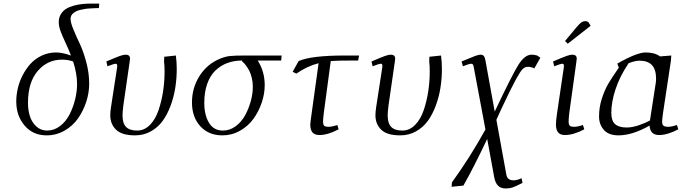

<svg xmlns="http://www.w3.org/2000/svg" viewBox="-20 -749 3820 1072"><path d="M70.8 -182.1Q70.8 -218.8 79.6 -256.3Q88.4 -293.9 106.9 -329.8Q125.5 -365.7 151.4 -393.8Q177.2 -421.9 214.1 -439Q251 -456.1 293.9 -456.1Q328.1 -456.1 376 -439Q365.2 -469.2 346.7 -508.5Q328.1 -547.9 318.1 -575Q308.1 -602.1 308.1 -626Q308.1 -650.9 319.8 -669.9Q331.5 -689 349.6 -700Q367.7 -710.9 393.1 -717.8Q418.5 -724.6 441.9 -726.8Q465.3 -729 491.2 -729H534.2L532.2 -704.1Q515.6 -703.6 506.1 -703.1Q496.6 -702.6 480 -701.7Q463.4 -700.7 452.9 -698.7Q442.4 -696.8 428.7 -693.8Q415 -690.9 406.5 -686.5Q397.9 -682.1 389.9 -676Q381.8 -669.9 377.9 -661.6Q374 -653.3 374 -643.1Q374 -622.6 390.4 -583.3Q406.7 -543.9 426 -503.4Q445.3 -462.9 461.7 -401.9Q478 -340.8 478 -282.2Q478 -231.4 461.7 -180.9Q445.3 -130.4 415.8 -88.1Q386.2 -45.9 340.1 -19.5Q293.9 6.8 240.2 6.8Q163.6 6.8 117.2 -48.1Q70.8 -103 70.8 -182.1ZM136.2 -174.8Q136.2 -134.8 146.7 -100.8Q157.2 -66.9 182.4 -43.5Q207.5 -20 243.2 -20Q282.2 -20 315.2 -45.2Q348.1 -70.3 368.2 -109.6Q388.2 -148.9 399.2 -193.1Q410.2 -237.3 410.2 -278.8Q410.2 -338.9 388.2 -405.8Q359.4 -416 326.2 -416Q245.1 -416 190.7 -352.8Q136.2 -289.6 136.2 -174.8Z M573.7 -405.8Q628.4 -429.2 648.9 -436.5Q669.4 -443.8 681.6 -443.8Q706.1 -443.8 706.1 -420.9Q706.1 -419.4 705.6 -416.7Q705.1 -414.1 704.6 -409.4Q704.1 -404.8 703.6 -401.9L668.9 -162.1Q664.1 -122.1 664.1 -105Q664.1 -60.1 684.1 -40Q704.1 -20 745.6 -20Q786.1 -20 817.1 -51.5Q848.1 -83 865.2 -133.8Q882.3 -184.6 890.6 -239.5Q898.9 -294.4 898.9 -350.1Q898.9 -383.8 896 -405.8L897 -432.1L961.9 -439Q966.8 -402.8 966.8 -363.8Q966.8 -310.5 958.7 -259.3Q950.7 -208 932.6 -159.2Q914.6 -110.4 888.2 -74Q861.8 -37.6 822 -15.4Q782.2 6.8 733.9 6.8Q660.6 6.8 628.2 -24.7Q595.7 -56.2 595.7 -105Q595.7 -124.5 599.6 -149.9L633.8 -372.1Q636.7 -393.1 627 -393.1Q615.7 -393.1 580.1 -378.9Z M1051.8 -176.8Q1051.8 -258.3 1094 -325Q1136.2 -391.6 1210 -421.9Q1238.8 -433.6 1264.6 -436.3Q1290.5 -439 1343.8 -439H1552.7L1549.8 -411.1H1418.9Q1458 -349.6 1458 -273.9Q1458 -225.1 1441.2 -175.5Q1424.3 -126 1394.8 -85.2Q1365.2 -44.4 1319.8 -18.8Q1274.4 6.8 1221.7 6.8Q1144.5 6.8 1098.1 -44.4Q1051.8 -95.7 1051.8 -176.8ZM1120.6 -174.8Q1120.6 -107.4 1146.7 -63.7Q1172.9 -20 1224.6 -20Q1262.7 -20 1295.4 -43.9Q1328.1 -67.9 1348.4 -105Q1368.7 -142.1 1380.1 -184.1Q1391.6 -226.1 1391.6 -264.2Q1391.6 -291.5 1385.5 -315.9Q1379.4 -340.3 1370.6 -356.2Q1361.8 -372.1 1353 -383.8Q1344.2 -395.5 1338.4 -400.4L1332 -405.8V-411.1Q1287.1 -411.1 1249.5 -397.2Q1211.9 -383.3 1182.6 -355.2Q1153.3 -327.1 1137 -281Q1120.6 -234.9 1120.6 -174.8Z M1613.8 -348.1 1647.5 -408.2Q1718.8 -439 1902.8 -439H1984.9L1979.5 -411.1H1948.7Q1863.8 -411.1 1826.7 -408.2L1787.6 -116.2Q1783.7 -81.5 1783.7 -70.8Q1783.7 -53.2 1790 -47.1Q1796.4 -41 1814.5 -41Q1833.5 -41 1863.8 -50.8L1870.6 -26.9Q1810.1 4.9 1763.7 4.9Q1736.8 4.9 1724.6 -9.8Q1712.4 -24.4 1712.4 -54.2Q1712.4 -62.5 1719.7 -113.8L1758.8 -396Q1694.8 -379.9 1634.8 -337.9Z M2054.2 -405.8Q2108.9 -429.2 2129.4 -436.5Q2149.9 -443.8 2162.1 -443.8Q2186.5 -443.8 2186.5 -420.9Q2186.5 -419.4 2186 -416.7Q2185.5 -414.1 2185.1 -409.4Q2184.6 -404.8 2184.1 -401.9L2149.4 -162.1Q2144.5 -122.1 2144.5 -105Q2144.5 -60.1 2164.6 -40Q2184.6 -20 2226.1 -20Q2266.6 -20 2297.6 -51.5Q2328.6 -83 2345.7 -133.8Q2362.8 -184.6 2371.1 -239.5Q2379.4 -294.4 2379.4 -350.1Q2379.4 -383.8 2376.5 -405.8L2377.4 -432.1L2442.4 -439Q2447.3 -402.8 2447.3 -363.8Q2447.3 -310.5 2439.2 -259.3Q2431.2 -208 2413.1 -159.2Q2395 -110.4 2368.7 -74Q2342.3 -37.6 2302.5 -15.4Q2262.7 6.8 2214.4 6.8Q2141.1 6.8 2108.6 -24.7Q2076.2 -56.2 2076.2 -105Q2076.2 -124.5 2080.1 -149.9L2114.3 -372.1Q2117.2 -393.1 2107.4 -393.1Q2096.2 -393.1 2060.5 -378.9Z M2501.5 293.9 2503.4 269Q2602.1 133.3 2690.4 -25.9L2625.5 -372.1Q2623.5 -385.3 2620.1 -389.2Q2616.7 -393.1 2610.4 -393.1Q2600.1 -393.1 2564.5 -378.9L2557.1 -405.8Q2611.8 -428.7 2632.1 -436.3Q2652.3 -443.8 2663.1 -443.8Q2676.3 -443.8 2682.1 -435.5Q2688 -427.2 2690.4 -411.1L2742.2 -126Q2837.9 -328.6 2873.8 -386.2Q2909.7 -443.8 2948.2 -443.8Q2963.4 -443.8 2979.5 -439L2997.1 -426.8L2963.4 -367.2Q2945.3 -376 2928.2 -376Q2911.1 -376 2898.4 -363.8Q2885.7 -351.6 2859.1 -303Q2832.5 -254.4 2780.3 -143.1Q2776.4 -133.8 2765.9 -111.8Q2755.4 -89.8 2751.5 -80.1L2807.1 226.1Q2810.5 243.7 2820.6 250.7Q2830.6 257.8 2849.1 257.8Q2866.2 257.8 2892.1 246.1L2897.5 272Q2861.8 290.5 2843.8 296.9Q2825.7 303.2 2802.2 303.2Q2750.5 303.2 2739.3 240.2L2700.2 26.9Q2623 189.5 2567.4 287.1Z M3067.9 -405.8Q3122.6 -429.2 3143.1 -436.5Q3163.6 -443.8 3175.8 -443.8Q3200.2 -443.8 3200.2 -420.9Q3200.2 -419.4 3199.7 -416.7Q3199.2 -414.1 3198.7 -409.4Q3198.2 -404.8 3197.8 -401.9L3158.2 -116.2Q3154.8 -85.9 3154.8 -70.8Q3154.8 -53.2 3161.4 -47.1Q3168 -41 3186 -41Q3204.6 -41 3234.9 -50.8L3242.2 -26.9Q3181.6 4.9 3134.8 4.9Q3107.9 4.9 3095.9 -9.8Q3084 -24.4 3084 -54.2Q3084 -72.8 3089.8 -113.8L3127.9 -372.1Q3130.9 -393.1 3121.1 -393.1Q3109.9 -393.1 3074.2 -378.9ZM3134.8 -520 3199.2 -597.2Q3215.3 -616.2 3225.3 -623.5Q3235.4 -630.9 3249 -630.9Q3253.4 -630.9 3257.6 -629.2Q3261.7 -627.4 3264.2 -626L3266.1 -624L3277.8 -605L3149.9 -504.9Z M3324.7 -99.1Q3324.7 -149.4 3339.8 -197Q3355 -244.6 3375.7 -280.5Q3396.5 -316.4 3435.1 -371.1L3426.8 -394Q3535.6 -456.1 3585 -456.1Q3635.7 -456.1 3665 -434.1L3728 -439L3726.1 -411.1L3681.6 -116.2Q3676.8 -79.6 3676.8 -70.8Q3676.8 -53.2 3684.6 -47.1Q3692.4 -41 3710.9 -41Q3729.5 -41 3759.8 -50.8L3767.1 -26.9Q3706.5 4.9 3659.7 4.9Q3609.9 4.9 3606.9 -47.9Q3510.7 6.8 3433.1 6.8Q3378.4 6.8 3351.6 -23.7Q3324.7 -54.2 3324.7 -99.1ZM3393.1 -119.1Q3393.1 -74.7 3414.3 -55.9Q3435.5 -37.1 3479 -37.1Q3509.8 -37.1 3546.6 -49.6Q3583.5 -62 3608.9 -76.2L3638.7 -269Q3643.1 -291 3643.1 -309.1Q3643.1 -360.8 3620.1 -385.5Q3597.2 -410.2 3550.8 -410.2Q3525.9 -410.2 3489.7 -396Q3439.9 -321.8 3416.5 -250.2Q3393.1 -178.7 3393.1 -119.1Z"/></svg>

Font: Dehuti
Style: Italic
Weight: 400
Version: Version 1.2